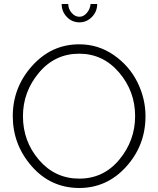

<svg xmlns="http://www.w3.org/2000/svg" viewBox="-20 -937 793 962"><path d="M376 5Q233 4 138.5 -104.5Q44 -213 44 -355Q44 -499 141 -607Q238 -715 377 -715Q472 -715 549.5 -661.5Q627 -608 668 -526Q709 -444 709 -355Q709 -209 612.5 -102Q516 5 376 5ZM95 -355Q95 -229 175.5 -135.5Q256 -42 377 -42Q499 -42 578 -137.5Q657 -233 657 -355Q657 -480 576.5 -574Q496 -668 377 -668Q255 -668 175 -572.5Q95 -477 95 -355ZM378 -853Q398 -853 414.5 -871.5Q431 -890 434 -917H467Q467 -879 440.5 -852Q414 -825 378 -825Q341 -825 315 -852Q289 -879 289 -917H322Q322 -892 339 -872.5Q356 -853 378 -853Z"/></svg>

Font: Raleway
Style: Light
Weight: 300
Designer: Matt McInerney, Pablo Impallari, Rodrigo Fuenzalida
Foundry: Matt McInerney, Pablo Impallari, Rodrigo Fuenzalida
Version: Version 3.000